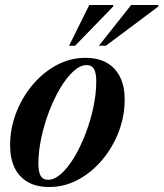

<svg xmlns="http://www.w3.org/2000/svg" viewBox="-20 -738 656 770"><path d="M322.5 -506Q374 -506 409 -485.8Q444 -465.5 462 -428.2Q480 -391 480 -338.5Q480 -271.5 455.8 -208.8Q431.5 -146 389.5 -96.2Q347.5 -46.5 293 -17.2Q238.5 12 177.5 12Q126.5 12 91.2 -8.2Q56 -28.5 38.2 -66Q20.5 -103.5 20.5 -155Q20.5 -222 44.5 -284.8Q68.5 -347.5 110.5 -397.5Q152.5 -447.5 207 -476.8Q261.5 -506 322.5 -506ZM173 -17Q198.5 -17 226 -41.8Q253.5 -66.5 278.5 -108.5Q303.5 -150.5 323.2 -202.2Q343 -254 354.5 -308Q366 -362 366 -411.5Q366 -446 356.8 -461.5Q347.5 -477 327.5 -477Q301.5 -477 274.2 -452Q247 -427 222 -385.2Q197 -343.5 177.2 -291.8Q157.5 -240 145.8 -185.8Q134 -131.5 134 -82.5Q134 -48 143.2 -32.5Q152.5 -17 173 -17ZM376.5 -554.5 506 -718H615.5L614.5 -711.5L404.5 -554.5ZM257 -554.5 338 -718H434.5L434 -712L281 -554.5Z"/></svg>

Font: Newsreader 60pt SemiBold
Style: Italic
Weight: 600
Italic angle: -17°
Designer: Hugues Gentile
Foundry: Production Type
Version: Version 1.003